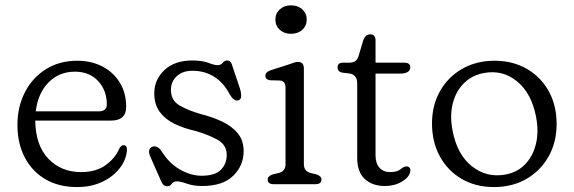

<svg xmlns="http://www.w3.org/2000/svg" viewBox="-20 -708 2206 738"><path d="M465 -297.5Q465 -244.5 406.5 -244.5H115.5Q116.5 -149.5 165.8 -98Q215 -46.5 292 -46.5Q350 -46.5 387 -74Q424 -101.5 438 -136Q446 -150.5 455 -150Q468 -150 468 -132.5Q466 -95.5 441.2 -62.8Q416.5 -30 374 -9.5Q331.5 11 276 11Q205 11 153.8 -19.5Q102.5 -50 74.8 -103.8Q47 -157.5 47 -227.5Q47 -297.5 75.8 -353.5Q104.5 -409.5 156.5 -442Q208.5 -474.5 277 -474.5Q331.5 -474.5 374 -452.2Q416.5 -430 440.8 -390Q465 -350 465 -297.5ZM268 -432.5Q207 -432.5 166.2 -390.8Q125.5 -349 117.5 -280H359.5Q390.5 -280 390.5 -306.5Q390.5 -361 357 -396.8Q323.5 -432.5 268 -432.5Z M719.5 -436Q682 -436 659.5 -415.2Q637 -394.5 637 -362.5Q637 -322 670 -302.8Q703 -283.5 750.5 -270Q796 -258.5 833.8 -240.8Q871.5 -223 894 -195.5Q916.5 -168 916.5 -127Q916.5 -71.5 876.2 -32.2Q836 7 757 7Q723.5 7 698.5 -2Q673.5 -11 659.5 -11Q647 -11 640.2 -1.5Q633.5 8 622.5 8Q607 8 598.5 -13.5L557.5 -106.5Q550.5 -122.5 554 -132.2Q557.5 -142 567.5 -144.5Q585 -149 599.5 -129Q629 -81 671 -56.8Q713 -32.5 755 -32.5Q806 -32.5 828.8 -55.2Q851.5 -78 851.5 -112.5Q851.5 -151.5 815 -171.5Q778.5 -191.5 730 -205Q686 -215 650.5 -232.2Q615 -249.5 594 -277.8Q573 -306 573 -349.5Q573 -402 612.2 -438.8Q651.5 -475.5 718.5 -475.5Q758 -475.5 781 -466.5Q804 -457.5 817 -457.5Q828.5 -457.5 836 -466.5Q843.5 -475.5 852 -475.5Q867 -475.5 871.5 -459.5L902.5 -367Q907 -353 907 -339Q907 -325 895 -322Q878.5 -318 862 -347Q840 -389.5 803.5 -412.8Q767 -436 719.5 -436Z M1098 -578Q1072.5 -578 1055.5 -593.5Q1038.5 -609 1038.5 -633Q1038.5 -656.5 1055.5 -672Q1072.5 -687.5 1098 -687.5Q1125 -687.5 1142 -672Q1159 -656.5 1159 -633Q1159 -609 1142 -593.5Q1125 -578 1098 -578ZM1148 -445V-77Q1148 -50 1174 -43L1195.5 -38Q1215.5 -31.5 1215.5 -18Q1215.5 0 1192.5 0H1032Q1009 0 1009 -18Q1009 -31.5 1029.5 -38L1051.5 -43Q1077.5 -50 1077.5 -77V-370.5Q1077.5 -396.5 1056.5 -398.5L1017.5 -399.5Q1000 -402.5 1000 -416.5Q1000 -431 1020.5 -438L1086 -459Q1097 -462.5 1107 -466.2Q1117 -470 1124.5 -470Q1148 -470 1148 -445Z M1323.5 -425.5 1294 -429Q1277.5 -433.5 1277.5 -449Q1277.5 -467 1298 -467H1321.5Q1336 -467 1345 -472.8Q1354 -478.5 1358.5 -493.5L1376.5 -554Q1385.5 -576 1403 -576Q1423.5 -576 1423.5 -553V-467H1534.5Q1557 -467 1557 -449.5Q1557 -425 1515.5 -425H1423.5V-110.5Q1423.5 -80.5 1438.5 -63.5Q1453.5 -46.5 1479.5 -46.5Q1506.5 -46.5 1520 -57.8Q1533.5 -69 1543 -68.5Q1550 -68.5 1554.5 -62.8Q1559 -57 1556.5 -47.5Q1553.5 -27.5 1525.2 -10.2Q1497 7 1459.5 7Q1411.5 7 1382.2 -20Q1353 -47 1353 -100.5V-387Q1353 -421 1323.5 -425.5Z M1881 -474.5Q1951 -474.5 2004.8 -443.5Q2058.5 -412.5 2089 -357.8Q2119.5 -303 2119.5 -232Q2119.5 -161.5 2088.8 -106.8Q2058 -52 2003.8 -20.5Q1949.5 11 1878.5 11Q1808.5 11 1754.8 -20.2Q1701 -51.5 1670.8 -106.8Q1640.5 -162 1640.5 -233.5Q1640.5 -303 1671.2 -357.5Q1702 -412 1756.2 -443.2Q1810.5 -474.5 1881 -474.5ZM1922 -37Q1968 -45 1998.2 -76.2Q2028.5 -107.5 2040 -154.8Q2051.5 -202 2040.5 -259Q2023 -349.5 1967.8 -395Q1912.5 -440.5 1841 -427.5Q1794 -419 1763 -388Q1732 -357 1720.2 -310Q1708.5 -263 1719.5 -206Q1737 -114 1793.8 -69Q1850.5 -24 1922 -37Z"/></svg>

Font: Fraunces 9pt S100 Light
Style: Regular
Weight: 300
Version: Version 1.000; ttfautohint (v1.8.3)